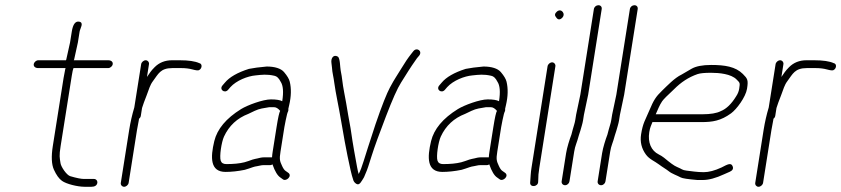

<svg xmlns="http://www.w3.org/2000/svg" viewBox="-20 -714 3225 736"><path d="M353.1 -13C354.3 -20.9 348.4 -28 340.4 -28H329.4H302C291 -28 273.4 -31.5 249.3 -38.6C235.2 -42.7 214 -74.5 212 -88.3C208.7 -110.5 206.3 -115.6 212.4 -154L255.2 -424C257.6 -439.3 259.8 -449 261.7 -453H394.7C402.7 -453 410.9 -460.1 412.1 -468C413.4 -475.9 407.4 -483 394.7 -483H262.7C263.5 -483.7 264 -484.7 264.2 -486L278.5 -551L285.2 -593C287.2 -605.5 303.4 -627.5 283.2 -631C268.9 -633.4 259.6 -620.8 255.2 -593L248.5 -551L234.5 -488C234.1 -485.3 233.5 -483.7 232.7 -483H126.7C118.8 -483 110.6 -475.9 109.4 -468C108.1 -460.1 114.1 -453 126.7 -453H231.7C231 -452.3 230.5 -451.5 230.4 -450.5L223.7 -415L182.4 -154C176.1 -114 177.5 -83.8 186.7 -63.5C196 -43.1 206.2 -28.9 217.5 -20.8C234 -8.8 276.9 2 304.4 2H330.4C342.6 2 351.4 -2.6 353.1 -13Z M521.1 -468 494.8 -302C486.4 -274 479.9 -245.3 475.2 -216L443.1 -13C441.8 -5.1 447.8 2 455.7 2C463.6 2 471.8 -5.1 473.1 -13L505.2 -216C507.2 -228.7 509.5 -240.7 511.9 -252L513 -259C516.8 -261.7 519 -265.3 519.8 -270L524.5 -300C528 -311.7 534 -328 542.3 -349C551.9 -373.3 554.2 -387.2 567 -404C586.7 -430 594.4 -453 640.7 -453H675.2C690.8 -453 705.1 -451.3 717.9 -447.8C730.7 -444.3 738.9 -443.3 742.5 -445C755.2 -450.9 756.5 -469.8 743.8 -472C727.8 -479.3 702.8 -483 668.7 -483H639.5C612.7 -483 590.4 -474.2 572.8 -456.5C557.7 -441.4 554.5 -434.7 543.4 -419L551.1 -468C552.4 -475.9 546.4 -483 538.5 -483C530.6 -483 522.4 -475.9 521.1 -468Z M844.7 -55C866.7 -55 892.8 -57.7 918.2 -63L934.2 -68C945.6 -71.7 953.8 -75.5 965.6 -77C975.2 -78.2 979.7 -81 991.1 -81H1016.1C1018.7 -81 1021.5 -82 1024.5 -84C1033.7 -57.2 1044 -40.2 1055.5 -33L1065.3 -26C1078 -17.6 1101.9 -40.5 1084.5 -52L1074.6 -59C1070.3 -61.7 1066 -67.8 1061.5 -77.5C1052.5 -97 1050.5 -102.8 1055.3 -133L1070.2 -227C1072.5 -241.9 1077.7 -264 1080.5 -276.5C1082.7 -286.1 1086.8 -288 1085.3 -297C1086.7 -301.7 1087.7 -306.3 1088.5 -311C1096.4 -344.5 1097.1 -374.5 1090.7 -401C1088.3 -411 1081.1 -423.2 1069 -437.5C1057 -451.8 1032.9 -459 1002.5 -459C974.1 -456.5 951.2 -453.5 934.3 -450C890.4 -436.1 859.6 -418.4 841.9 -397L833.3 -387C818.8 -371 841.4 -354 854.6 -370L863.2 -380C886.3 -405.4 928.9 -422.3 959.9 -425C984.2 -427.6 1003.5 -430.1 1032.1 -423.5C1041.1 -421.9 1048.9 -414.4 1055.7 -401C1065.5 -386.6 1067.5 -361.6 1061.9 -326C1053.3 -330.7 1038.8 -333 1018.5 -333C988 -333 928.3 -310.8 904.2 -295.9C846.9 -260.4 812.7 -219.5 801.4 -173C786.2 -109.9 785.5 -55 844.7 -55ZM1040.2 -227 1025.3 -133C1024 -125 1023.2 -117.7 1022.8 -111H997.1C988.9 -111 982.6 -110.5 978.7 -109.5C961.2 -104.7 956.4 -106.1 933.2 -97L917.2 -92C897.9 -87.1 874.4 -85 847.5 -85C836.2 -85 829 -89.3 826.1 -98C820.6 -113.8 828.9 -169.3 838.7 -190.5C857.9 -232 889 -261 932 -277.5C938.5 -280.5 946.5 -284.3 956.1 -289C975 -298.1 991.4 -299.5 1011.4 -303H1031.2C1038.5 -303 1046.1 -298.3 1054 -289C1050.5 -283.7 1045.9 -263 1040.2 -227Z M1250.5 -472.7C1251.7 -464.5 1252.4 -458.5 1252.6 -454.7C1253.6 -435.3 1258.6 -420.1 1261.8 -394C1265.9 -361.7 1280.4 -294.1 1285.4 -263L1294.4 -212C1300.3 -175 1323.3 -53.7 1333.3 -27C1334.8 -19.7 1338.8 -13.9 1345.4 -9.6C1358.5 -1 1365.7 -19.9 1373 -30.5C1377.2 -36.6 1377.4 -41 1382.9 -52.5C1386.9 -60.8 1394.2 -82.5 1404.9 -117.4C1415.9 -152.3 1434.3 -202.2 1459.2 -267.2C1484 -332.1 1503.4 -375.6 1517.4 -397.5C1544.1 -439.3 1547.2 -446.6 1578.5 -491L1587 -501C1600.2 -518 1578.2 -534.3 1564.7 -518L1556 -507C1544 -491.9 1531.4 -473.2 1518.1 -451C1500.2 -421 1494.8 -416 1474.5 -378.1C1463.1 -356.8 1444 -309.9 1419.4 -237.6C1395.7 -165.2 1380.5 -118.1 1373.9 -96.2C1367.3 -74.4 1361 -58 1354.8 -47C1352.1 -58.2 1351.2 -59.7 1348.7 -74C1340.2 -122.6 1334.8 -146 1323.9 -222L1314.9 -272C1309.3 -306.6 1304.1 -335.8 1299.4 -359.5C1291.8 -397.9 1292.5 -413.1 1286 -443.5C1283.4 -456 1284.2 -491.4 1274.8 -497C1258.7 -506.6 1247.7 -491 1250.5 -472.7Z M1675.7 -55C1697.7 -55 1723.8 -57.7 1749.2 -63L1765.2 -68C1776.6 -71.7 1784.8 -75.5 1796.6 -77C1806.2 -78.2 1810.7 -81 1822.1 -81H1847.1C1849.7 -81 1852.5 -82 1855.5 -84C1864.7 -57.2 1875 -40.2 1886.5 -33L1896.3 -26C1909 -17.6 1932.9 -40.5 1915.5 -52L1905.6 -59C1901.3 -61.7 1897 -67.8 1892.5 -77.5C1883.5 -97 1881.5 -102.8 1886.3 -133L1901.2 -227C1903.5 -241.9 1908.7 -264 1911.5 -276.5C1913.7 -286.1 1917.8 -288 1916.3 -297C1917.7 -301.7 1918.7 -306.3 1919.5 -311C1927.4 -344.5 1928.1 -374.5 1921.7 -401C1919.3 -411 1912.1 -423.2 1900 -437.5C1888 -451.8 1863.9 -459 1833.5 -459C1805.1 -456.5 1782.2 -453.5 1765.3 -450C1721.4 -436.1 1690.6 -418.4 1672.9 -397L1664.3 -387C1649.8 -371 1672.4 -354 1685.6 -370L1694.2 -380C1717.3 -405.4 1759.9 -422.3 1790.9 -425C1815.2 -427.6 1834.5 -430.1 1863.1 -423.5C1872.1 -421.9 1879.9 -414.4 1886.7 -401C1896.5 -386.6 1898.5 -361.6 1892.9 -326C1884.3 -330.7 1869.8 -333 1849.5 -333C1819 -333 1759.3 -310.8 1735.2 -295.9C1677.9 -260.4 1643.7 -219.5 1632.4 -173C1617.2 -109.9 1616.5 -55 1675.7 -55ZM1871.2 -227 1856.3 -133C1855 -125 1854.2 -117.7 1853.8 -111H1828.1C1819.9 -111 1813.6 -110.5 1809.7 -109.5C1792.2 -104.7 1787.4 -106.1 1764.2 -97L1748.2 -92C1728.9 -87.1 1705.4 -85 1678.5 -85C1667.2 -85 1660 -89.3 1657.1 -98C1651.6 -113.8 1659.9 -169.3 1669.7 -190.5C1688.9 -232 1720 -261 1763 -277.5C1769.5 -280.5 1777.5 -284.3 1787.1 -289C1806 -298.1 1822.4 -299.5 1842.4 -303H1862.2C1869.5 -303 1877.1 -298.3 1885 -289C1881.5 -283.7 1876.9 -263 1871.2 -227Z M2079 -460 2017.3 -70C2015.9 -61.3 2014.9 -52.4 2014.3 -43.2L2012.2 -13C2012.4 6.1 2043 1.7 2042.9 -17L2043.4 -27C2043 -37 2044.3 -51.3 2047.3 -70L2109 -460C2110.3 -467.9 2104.3 -475 2096.4 -475C2088.5 -475 2080.3 -467.9 2079 -460ZM2115 -669.7C2106.7 -662.6 2105.3 -655.7 2111 -649C2117.3 -638.3 2124.9 -636.8 2133.7 -644.5C2151.3 -659.7 2131.7 -684.2 2115 -669.7Z M2163 -19 2181.1 -132.9C2184.8 -156.6 2191.3 -165.7 2198.9 -195L2204.7 -213C2208.1 -225.8 2212.9 -239.2 2215.1 -253L2218.4 -274L2234.6 -351L2286.5 -679C2287.9 -687.8 2282.4 -694 2273.9 -694C2265.5 -694 2257.9 -687.8 2256.5 -679L2204.6 -351L2188.6 -275L2185.2 -254C2183.2 -241 2178.6 -229.5 2175.4 -217L2170.4 -198C2163.1 -179 2153.5 -148.1 2150.1 -127L2133 -19C2131.7 -10.8 2137.8 -4 2146.1 -4C2154.5 -4 2161.7 -10.8 2163 -19Z M2301 -19 2319.1 -132.9C2322.8 -156.6 2329.3 -165.7 2336.9 -195L2342.7 -213C2346.1 -225.8 2350.9 -239.2 2353.1 -253L2356.4 -274L2372.6 -351L2424.5 -679C2425.9 -687.8 2420.4 -694 2411.9 -694C2403.5 -694 2395.9 -687.8 2394.5 -679L2342.6 -351L2326.6 -275L2323.2 -254C2321.2 -241 2316.6 -229.5 2313.4 -217L2308.4 -198C2301.1 -179 2291.5 -148.1 2288.1 -127L2271 -19C2269.7 -10.8 2275.8 -4 2284.1 -4C2292.5 -4 2299.7 -10.8 2301 -19Z M2493.7 -276C2501.7 -294 2508 -310.8 2518.2 -325.8C2523.1 -333 2538.4 -348.4 2563.9 -372C2590.2 -398.4 2618.8 -417.8 2654.1 -430C2663.7 -433.3 2680.8 -435 2705.3 -435C2737.3 -435 2782.5 -430.6 2803.3 -409.5C2816 -396.5 2817.4 -397.7 2813.6 -374C2812.1 -364 2808.2 -354.3 2802 -345C2784 -315.5 2764.3 -296.5 2743 -288C2727.7 -280 2703 -276 2673.7 -276ZM2481 -246H2669C2711.5 -246 2742.9 -250.8 2782.6 -279.7C2803.6 -295 2838.5 -341.8 2843.6 -373.7C2848.9 -407.2 2846 -412.1 2827.6 -430.5C2799.5 -458.5 2758.9 -465 2706 -465C2672.5 -465 2647.3 -460 2630.4 -450.1C2617.8 -442.7 2605.4 -435.4 2592.8 -428.2C2565.6 -415.3 2537.5 -385.2 2517.5 -366C2494.2 -343.7 2485.3 -329.4 2469.5 -291.5C2453.1 -252.3 2444.6 -243.6 2437.5 -199C2433 -170.4 2439.2 -144.5 2456.1 -121.5C2469.5 -103.2 2489.6 -96.2 2506.2 -83.5C2519.4 -73.4 2532.5 -66.4 2544.3 -57.1C2554.4 -48.6 2577.6 -40.4 2589.5 -33.8C2595.7 -30.3 2616.9 -27.1 2653 -24H2674.2C2696.9 -24 2724 -31.3 2755.7 -46L2778.3 -56C2788.5 -60.8 2792 -67.6 2788.5 -76.5C2782.7 -91.4 2769.6 -84.5 2745.8 -72C2719.9 -60 2697.2 -54 2677.7 -54C2652.4 -54 2629.7 -57.9 2611.5 -60C2594.2 -62 2594.8 -66.1 2575.4 -73.9C2563.9 -78.5 2548.4 -90.3 2525.3 -109.5C2518.8 -114.5 2512.1 -118.7 2505.3 -122C2475.9 -136.4 2462.6 -168.2 2468.9 -207.5C2471.9 -226.7 2476.5 -233.5 2481 -246Z M2953.1 -468 2926.8 -302C2918.4 -274 2911.9 -245.3 2907.2 -216L2875.1 -13C2873.8 -5.1 2879.8 2 2887.7 2C2895.6 2 2903.8 -5.1 2905.1 -13L2937.2 -216C2939.2 -228.7 2941.5 -240.7 2943.9 -252L2945 -259C2948.8 -261.7 2951 -265.3 2951.8 -270L2956.5 -300C2960 -311.7 2966 -328 2974.3 -349C2983.9 -373.3 2986.2 -387.2 2999 -404C3018.7 -430 3026.4 -453 3072.7 -453H3107.2C3122.8 -453 3137.1 -451.3 3149.9 -447.8C3162.7 -444.3 3170.9 -443.3 3174.5 -445C3187.2 -450.9 3188.5 -469.8 3175.8 -472C3159.8 -479.3 3134.8 -483 3100.7 -483H3071.5C3044.7 -483 3022.4 -474.2 3004.8 -456.5C2989.7 -441.4 2986.5 -434.7 2975.4 -419L2983.1 -468C2984.4 -475.9 2978.4 -483 2970.5 -483C2962.6 -483 2954.4 -475.9 2953.1 -468Z"/></svg>

Font: MewTooHand
Style: CondIta
Weight: 400
Designer: Mew Too, Robert Jablonski
Version: Version 0.77